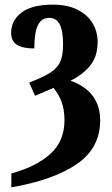

<svg xmlns="http://www.w3.org/2000/svg" viewBox="-20 -568 482 828"><path d="M29 180Q138 150 198 95Q258 40 258 -49Q258 -95 246 -127.5Q234 -160 211 -189L131 -155L106 -212Q167 -235 198 -255.5Q229 -276 240.5 -303.5Q252 -331 252 -377Q252 -435 237.5 -463Q223 -491 192 -491Q159 -491 143.5 -459.5Q128 -428 128 -359Q78 -359 53 -375Q28 -391 28 -426Q28 -480 73 -514Q118 -548 209 -548Q271 -548 314.5 -526Q358 -504 379.5 -467.5Q401 -431 401 -387Q401 -326 370 -286.5Q339 -247 284 -220Q412 -174 412 -49Q412 70 312 139Q212 208 29 240Z"/></svg>

Font: Noto Serif CondExtraBold
Style: Regular
Weight: 800
Width: 3
Designer: Monotype Design Team
Foundry: Monotype Imaging Inc.
Version: Version 1.001